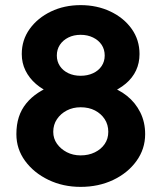

<svg xmlns="http://www.w3.org/2000/svg" viewBox="-20 -727 632 750"><path d="M295 3Q226 3 169 -24.5Q112 -52 78 -98.5Q44 -145 44 -203Q44 -240 53.5 -269.5Q63 -299 82.5 -323Q102 -347 129.5 -365Q157 -383 193 -396L183 -362Q147 -376 120.5 -399Q94 -422 79.5 -451.5Q65 -481 65 -516Q65 -571 96 -614Q127 -657 179 -682Q231 -707 295 -707Q359 -707 411.5 -682Q464 -657 494.5 -614Q525 -571 525 -516Q525 -481 511.5 -452Q498 -423 471.5 -400.5Q445 -378 406 -362L399 -392Q443 -379 476 -352.5Q509 -326 528 -288Q547 -250 547 -203Q547 -145 513 -98Q479 -51 422 -24Q365 3 295 3ZM295 -120Q326 -120 350.5 -132Q375 -144 389 -164.5Q403 -185 403 -212Q403 -240 389 -261.5Q375 -283 351 -295.5Q327 -308 295 -308Q265 -308 241 -295.5Q217 -283 202.5 -261.5Q188 -240 188 -212Q188 -186 202.5 -165.5Q217 -145 241 -132.5Q265 -120 295 -120ZM295 -431Q322 -431 343.5 -441Q365 -451 377 -469Q389 -487 389 -510Q389 -534 377 -552Q365 -570 343.5 -580.5Q322 -591 295 -591Q268 -591 247 -580.5Q226 -570 214 -552Q202 -534 202 -510Q202 -487 214 -469Q226 -451 247 -441Q268 -431 295 -431Z"/></svg>

Font: Readex Pro SemiBold
Style: Regular
Weight: 600
Designer: Bonnie Shaver-Troup, Thomas Jockin
Foundry: Lexend
Version: Version 1.204